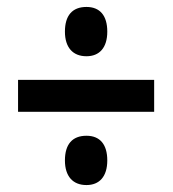

<svg xmlns="http://www.w3.org/2000/svg" viewBox="-20 -629 497 553"><path d="M229 -467C266 -467 289 -491 289 -538C289 -584 268 -609 229 -609C188 -609 167 -584 167 -538C167 -492 190 -467 229 -467ZM32 -307H424V-399H32ZM229 -96C266 -96 289 -120 289 -167C289 -213 268 -238 229 -238C188 -238 167 -213 167 -167C167 -121 190 -96 229 -96Z"/></svg>

Font: Noto Sans Arabic UI XCn SmBd
Style: Regular
Weight: 600
Width: 2
Designer: Monotype Design Team, Nadine Chahine and Nizar Qandah
Foundry: Monotype Imaging Inc.
Version: Version 2.010